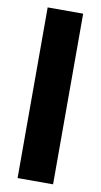

<svg xmlns="http://www.w3.org/2000/svg" viewBox="-86 -790 438 831"><g transform="rotate(10 132.5 -375.0)"><path d="M54 0H210V-750H54Z"/></g></svg>

Font: Aerodynamic
Style: Bd
Weight: 500
Designer: Google
Version: Version 2.000980; 2014